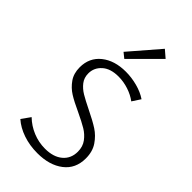

<svg xmlns="http://www.w3.org/2000/svg" viewBox="-276 -986 1071 1071"><g transform="rotate(45 260.0 -450.5)"><path d="M194 -733 345 -908 388 -871 225 -708ZM253 -316Q196 -342 162.5 -363Q129 -384 105.5 -417.5Q82 -451 82 -499Q82 -575 137.5 -619.5Q193 -664 282 -664Q327 -664 372.5 -652Q418 -640 452 -617L420 -568Q391 -590 351.5 -603Q312 -616 272 -616Q209 -616 174.5 -585Q140 -554 140 -509Q140 -475 159 -450.5Q178 -426 206.5 -409Q235 -392 284 -368Q344 -339 379.5 -316Q415 -293 440.5 -255.5Q466 -218 466 -164Q466 -83 407.5 -38Q349 7 254 7Q193 7 140.5 -11Q88 -29 52 -61L89 -113Q124 -79 170 -60Q216 -41 266 -41Q332 -41 370 -73Q408 -105 408 -159Q408 -199 387 -227Q366 -255 336 -273Q306 -291 253 -316Z"/></g></svg>

Font: Ysabeau Infant Semilight
Style: Regular
Weight: 300
Designer: Christian Thalmann (Catharsis Fonts)
Version: Version 0.003